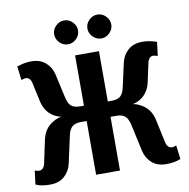

<svg xmlns="http://www.w3.org/2000/svg" viewBox="-96 -1004 1092 1109"><g transform="rotate(-10 450.0 -450.0)"><path d="M401 -791Q380 -770 352 -770Q324 -770 303 -791Q282 -812 282 -840Q282 -868 303 -889Q324 -910 352 -910Q380 -910 401 -889Q422 -868 422 -840Q422 -812 401 -791ZM596 -791Q575 -770 547 -770Q519 -770 498 -791Q477 -812 477 -840Q477 -868 498 -889Q519 -910 547 -910Q575 -910 596 -889Q617 -868 617 -840Q617 -812 596 -791ZM110 10Q73 10 47 3L25 -5L35 -85H40L46 -82Q54 -80 59 -80Q87 -80 95 -115L125 -255Q139 -316 190 -346Q215 -361 240 -365Q216 -370 195 -383Q149 -412 135 -470L110 -585Q102 -620 75 -620Q73 -620 61 -617Q55 -615 55 -615H50L40 -695L64 -702Q94 -710 125 -710Q176 -710 208 -682Q240 -654 250 -610L280 -475Q288 -436 305 -420.5Q322 -405 360 -405H380V-700H520V-405H540Q578 -405 595 -420.5Q612 -436 620 -475L650 -610Q660 -654 692 -682Q724 -710 775 -710Q806 -710 836 -702L860 -695L850 -615H845L839 -617Q827 -620 825 -620Q798 -620 790 -585L765 -470Q751 -412 705 -383Q684 -370 660 -365Q685 -361 710 -346Q761 -316 775 -255L805 -115Q813 -80 841 -80Q852 -80 860 -85H865L875 -5Q839 10 790 10Q739 10 707 -18Q675 -46 665 -90L630 -250Q622 -285 605 -300Q588 -315 555 -315H520V0H380V-315H345Q312 -315 295 -300Q278 -285 270 -250L235 -90Q225 -46 193 -18Q161 10 110 10Z"/></g></svg>

Font: Scada
Style: Bold
Weight: 700
Designer: Jovanny Lemonad
Foundry: Jovanny Lemonad
Version: Version 4.100;PS 004.100;hotconv 1.0.88;makeotf.lib2.5.64775